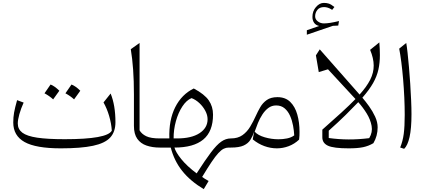

<svg xmlns="http://www.w3.org/2000/svg" viewBox="-20 -1033 3006 1344"><path d="M762.7 -118.7Q759.3 -169.4 743.9 -221.7Q728.5 -273.9 704.6 -315.9L754.4 -378.4Q788.1 -295.4 788.1 -177.7Q788.1 -110.4 751.5 -70.3Q714.8 -30.3 631.1 -12.5Q547.4 5.4 405.8 5.4Q231.4 5.4 152.1 -38.8Q72.8 -83 72.8 -175.8Q72.8 -211.9 78.6 -245.1Q84.5 -278.3 99.6 -332L145.5 -314.9Q126.5 -272.9 115.5 -233.6Q104.5 -194.3 104.5 -168.5Q104.5 -128.4 136.5 -104.2Q168.5 -80.1 240.5 -69.3Q312.5 -58.6 432.6 -58.6Q731 -58.6 762.7 -118.7ZM352.1 -337.4Q326.2 -361.3 291.5 -379.9Q314 -411.1 334 -441.4Q361.3 -431.2 395.5 -397.9Q377 -371.1 352.1 -337.4ZM438 -379.9Q458 -408.2 480.5 -441.4Q510.3 -429.7 542 -397.9Q531.2 -382.8 520.5 -367.7Q509.8 -352.5 498.5 -337.4Q472.7 -361.3 438 -379.9Z M957 -732.4V-120.6Q971.7 -95.2 1003.4 -79.6Q1035.2 -64 1098.1 -64H1098.6V0H1098.1Q1046.4 0 1005.4 -14.2Q964.4 -28.3 940.9 -61.5Q917.5 -94.7 917.5 -151.9V-372.1Q917.5 -466.8 911.9 -545.7Q906.2 -624.5 895.5 -688.5Z M1336.4 -413.6Q1411.6 -373.5 1441.4 -330.3Q1471.2 -287.1 1471.2 -230.5Q1471.2 -113.3 1403.3 -56.6Q1335.4 0 1201.2 0Q1209.5 31.7 1249 80.8Q1288.6 129.9 1356.4 180.7Q1416.5 87.4 1456.5 34.2Q1496.6 -19 1528.6 -41.5Q1560.5 -64 1595.7 -64H1596.2V0H1580.6Q1562.5 0 1545.7 8.3Q1528.8 16.6 1508.3 38.8Q1487.8 61 1460.7 101.3Q1433.6 141.6 1395 205.6Q1403.3 211.9 1415.5 219.5Q1427.7 227.1 1440.4 233.9L1406.2 291Q1312 234.4 1255.6 163.6Q1199.2 92.8 1175.3 0H1098.6Q1084 0 1084 -30.8V-33.2Q1084 -64 1098.6 -64H1165.5Q1161.1 -192.4 1206.5 -282.5Q1252 -372.6 1336.4 -413.6ZM1320.8 -346.2Q1285.6 -332 1256.8 -288.3Q1228 -244.6 1211.4 -185.1Q1194.8 -125.5 1195.3 -64H1219.7Q1320.3 -64 1376.7 -100.8Q1433.1 -137.7 1433.1 -198.2Q1433.1 -227.5 1417.2 -257.3Q1401.4 -287.1 1376 -311Q1350.6 -335 1320.8 -346.2Z M1921.9 -353Q1977.5 -353 2011.5 -319.8Q2045.4 -286.6 2061 -231.4Q2076.7 -176.3 2076.7 -109.9Q2076.7 -96.2 2076.2 -83.7Q2075.7 -71.3 2073.7 -55.7Q2041 -24.9 2000.7 -9.8Q1960.4 5.4 1918 5.4Q1873.5 5.4 1830.1 -10.5Q1786.6 -26.4 1749 -57.6L1759.3 -110.8Q1748.5 -79.1 1732.7 -54Q1716.8 -28.8 1685.5 -14.4Q1654.3 0 1596.2 0Q1581.5 0 1581.5 -30.8V-33.2Q1581.5 -64 1596.2 -64Q1645 -64 1677.2 -86.9Q1709.5 -109.9 1731.4 -146.5Q1753.4 -183.1 1771.5 -223.6Q1784.7 -252.9 1801.8 -282.7Q1818.8 -312.5 1847.4 -332.8Q1876 -353 1921.9 -353ZM1913.1 -294.9Q1882.3 -294.9 1858.6 -277.3Q1835 -259.8 1816.9 -231.9Q1798.8 -204.1 1785.6 -172.1Q1772.5 -140.1 1762.7 -111.3Q1785.2 -85.9 1832.8 -72Q1880.4 -58.1 1929.2 -58.1Q1960 -58.1 1989.3 -64Q2018.6 -69.8 2039.6 -85.4Q2038.1 -117.2 2031.5 -153.3Q2024.9 -189.5 2010.7 -221.7Q1996.6 -253.9 1972.7 -274.4Q1948.7 -294.9 1913.1 -294.9Z M2468.3 -339.8 2275.9 -547.9 2211.4 -528.3 2191.4 -645.5 2218.3 -687.5 2497.1 -371.1Q2546.9 -426.3 2571.5 -475.1Q2596.2 -523.9 2595.9 -574.5Q2595.7 -625 2570.8 -684.1L2635.3 -736.3Q2637.2 -712.4 2638.2 -690.2Q2639.2 -668 2639.2 -647.5Q2639.2 -592.8 2628.7 -545.7Q2618.2 -498.5 2591.6 -451.4Q2564.9 -404.3 2516.6 -349.1Q2538.6 -323.7 2563.5 -289.1Q2588.4 -254.4 2606 -216.3Q2623.5 -178.2 2623.5 -141.6Q2623.5 -81.5 2593.8 -30.8Q2560.1 -10.7 2521.7 -2.7Q2483.4 5.4 2421.4 5.4Q2315.4 5.4 2275.9 -12.9Q2236.3 -31.2 2236.3 -71.8V-125.5Q2310.5 -190.9 2369.4 -244.6Q2428.2 -298.3 2468.3 -339.8ZM2487.8 -317.9Q2451.2 -279.3 2399.7 -228.5Q2348.1 -177.7 2281.2 -118.2V-66.9Q2352.1 -57.1 2420.7 -56.9Q2489.3 -56.6 2564.5 -65.9Q2589.4 -106.9 2581.3 -151.6Q2573.2 -196.3 2546.6 -239.3Q2520 -282.2 2487.8 -317.9ZM2186 -918.5Q2186 -897.5 2204.6 -883.3Q2223.1 -869.1 2247.6 -869.1Q2285.6 -869.1 2353 -885.7L2347.7 -854L2309.6 -852.1L2127.9 -790V-821.3L2213.9 -851.1Q2189.9 -856.9 2178.5 -873.8Q2167 -890.6 2167 -914.6Q2167 -955.1 2191.9 -983.9Q2216.8 -1012.7 2247.1 -1012.7Q2266.6 -1012.7 2282.2 -1007.6Q2297.9 -1002.4 2320.8 -983.9L2305.2 -963.9Q2288.6 -975.1 2274.9 -979.2Q2261.2 -983.4 2248.5 -983.4Q2217.3 -983.4 2201.7 -963.9Q2186 -944.3 2186 -918.5Z M2823.7 -732.4Q2828.1 -708 2833 -663.3Q2837.9 -618.7 2842.8 -562.7Q2847.7 -506.8 2851.6 -447Q2855.5 -387.2 2857.9 -331.8Q2860.4 -276.4 2860.4 -233.9Q2860.4 -133.3 2846.9 -73.7Q2833.5 -14.2 2809.1 8.8L2781.2 -0.5Q2799.3 -43.9 2806.2 -95.7Q2813 -147.5 2813 -228.5Q2813 -286.6 2810.1 -350.8Q2807.1 -415 2801.8 -478.5Q2796.4 -542 2789.3 -597.4Q2782.2 -652.8 2774.4 -692.4Z"/></svg>

Font: Pinar DS1-Light
Style: Regular
Weight: 300
Designer: Amin Abedi
Version: Version 2.000